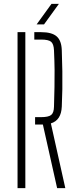

<svg xmlns="http://www.w3.org/2000/svg" viewBox="-20 -965 391 985"><path d="M273 0 200 -326H160V-364H190Q228.5 -364 242.5 -375.2Q256.5 -386.5 257 -418Q258.5 -475 259.5 -518.8Q260.5 -562.5 260 -606.2Q259.5 -650 257 -707Q255.5 -739.5 242 -750.8Q228.5 -762 191 -762H156V-800H191Q246 -800 270.8 -778.2Q295.5 -756.5 297 -707Q299 -649 299.8 -600.2Q300.5 -551.5 299.8 -507.2Q299 -463 297 -418Q294 -348 241 -332L315 0ZM70 0V-800H110V0ZM168 -840 244 -945H282L206 -840Z"/></svg>

Font: Big Shoulders Stencil Text Thin Thin
Style: Regular
Weight: 250
Version: Version 2.001